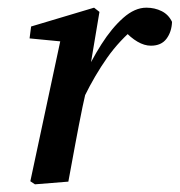

<svg xmlns="http://www.w3.org/2000/svg" viewBox="-20 -473 468 500"><path d="M200 -222 196 -268Q217 -315 244 -357.5Q271 -400 301 -426.5Q331 -453 361 -453Q383 -453 401 -444Q419 -435 428 -416Q427 -390 413.5 -372Q400 -354 373 -354Q356 -354 338 -364.5Q320 -375 303 -394L291 -406L336 -405Q291 -368 259 -322.5Q227 -277 200 -222ZM59 -1 140 -380 171 -362 57 -373 61 -404 225 -453 239 -442 214 -293V-281L195 -195Q185 -146 176 -97.5Q167 -49 158 0L71 7Z"/></svg>

Font: Lisu Bosa
Style: Bold Italic
Weight: 700
Italic angle: -19°
Designer: David Morse, Annie Olsen, Victor Gaultney, Frank Grießhammer (Latin)
Foundry: SIL International
Version: Version 2.000